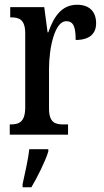

<svg xmlns="http://www.w3.org/2000/svg" viewBox="-20 -566 437 807"><path d="M21 0H266V-43H246C212 -43 186 -51 186 -110V-276C186 -368 211 -477 258 -477C289 -477 298 -453 298 -398C356 -398 384 -424 384 -468C384 -515 358 -546 304 -546C239 -546 206 -496 183 -430H180L166 -536H23V-493H26C61 -493 86 -484 86 -425V-115C86 -52 59 -43 24 -43H21ZM75 208V221H112C137 179 170 113 183 71V61H103C98 109 84 164 75 208Z"/></svg>

Font: Noto Serif Devanagari ExtraCondensed Medium
Style: Regular
Weight: 500
Width: 2
Designer: Universal Thirst, Indian Type Foundry and the Monotype Design Team
Foundry: Monotype Imaging Inc.
Version: Version 2.004